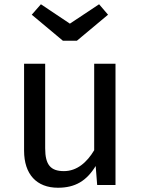

<svg xmlns="http://www.w3.org/2000/svg" viewBox="-20 -868 661 901"><path d="M445 -848 308 -757 172 -848 129 -799 275 -677H341L487 -799ZM522 -569H422V-163C388 -106 341 -65 280 -65C218 -65 192 -94 192 -172V-569H93V-161C93 -50 152 13 252 13C333 13 386 -19 429 -89L436 0H522Z"/></svg>

Font: Glow Sans SC Normal Medium
Style: Regular
Weight: 600
Designer: Ryoko NISHIZUKA (kana, bopomofo & ideographs); Paul D. Hunt (Latin, Greek & Cyrillic); Sandoll Communications, Soo-young
Version: Version 0.93